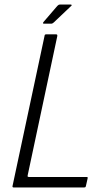

<svg xmlns="http://www.w3.org/2000/svg" viewBox="-20 -824 461 844"><path d="M40 0Q34 0 35 -6L176 -667Q176 -673 183 -673H226Q230 -673 231 -671.5Q232 -670 232 -666L102 -55Q101 -51 101.5 -48.5Q102 -46 108 -46H359Q364 -46 365 -45Q366 -44 365 -39L358 -8Q357 -3 355.5 -1.5Q354 0 349 0ZM206 -720H173Q169 -720 169 -722Q169 -724 171 -727L232 -798Q235 -801 237.5 -802.5Q240 -804 244 -804H291Q294 -804 295 -802Q296 -800 293 -798L216 -725Q213 -723 211 -721.5Q209 -720 206 -720Z"/></svg>

Font: Glory Thin Light
Style: Italic
Weight: 300
Italic angle: -12°
Version: Version 1.011